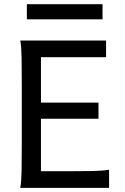

<svg xmlns="http://www.w3.org/2000/svg" viewBox="-20 -909 606 929"><path d="M456.5 -412.6V-334.5H178.2V-80.6H307.1Q379.9 -80.6 429.2 -81.5Q478.5 -82.5 507.8 -87.9V0H78.1Q83.5 -29.3 84.5 -84.7Q85.4 -140.1 85.4 -212.4V-500.5Q85.4 -572.8 84.5 -628.2Q83.5 -683.6 78.1 -712.9H493.2V-632.3H178.2V-412.6ZM109.9 -888.7H476.1V-815.4H109.9Z"/></svg>

Font: Andika APac
Style: Regular
Weight: 400
Designer: Victor Gaultney, Annie Olsen, Julie Remington, Don Collingsworth, Eric Hays, Becca Hirsbrunner
Foundry: SIL International
Version: Version 5.000